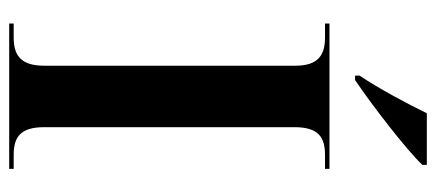

<svg xmlns="http://www.w3.org/2000/svg" viewBox="-292 -680 971 428"><g transform="rotate(90 194.0 -465.5)"><path d="M148 -781V-771H158C217 -811 314 -886 347 -921V-931H232C210 -886 177 -824 148 -781ZM32 0H356V-10H325C286 -10 263 -24 263 -78V-636C263 -690 286 -704 325 -704H356V-714H32V-704H63C101 -704 126 -690 126 -638V-78C126 -24 101 -10 63 -10H32Z"/></g></svg>

Font: Noto Serif Display SemiBold
Style: Regular
Weight: 600
Designer: Monotype Design Team
Foundry: Monotype Imaging Inc.
Version: Version 2.009